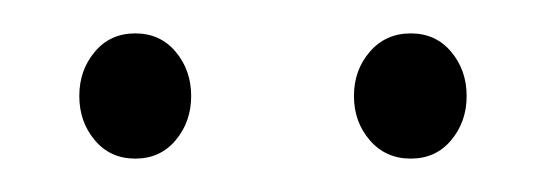

<svg xmlns="http://www.w3.org/2000/svg" viewBox="-20 -635 328 115"><path d="M61 -540Q46 -540 36.8 -551Q27.5 -562 27.5 -577.5Q27.5 -593 36.8 -604Q46 -615 61 -615Q76 -615 85.2 -604Q94.5 -593 94.5 -577.5Q94.5 -562 85.2 -551Q76 -540 61 -540ZM226 -540Q211 -540 201.5 -551Q192 -562 192 -577.5Q192 -593 201.5 -604Q211 -615 226 -615Q241 -615 250.2 -604Q259.5 -593 259.5 -577.5Q259.5 -562 250.2 -551Q241 -540 226 -540Z"/></svg>

Font: Fraunces 9pt Soft Thin
Style: Regular
Weight: 100
Version: Version 1.000;[b76b70a41]